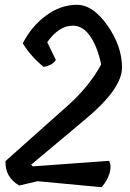

<svg xmlns="http://www.w3.org/2000/svg" viewBox="-20 -771 541 801"><path d="M284 -664Q226 -664 177 -595L213 -521Q200 -499 162 -492Q110 -534 75 -590Q111 -661 172 -706Q233 -751 300.5 -751Q368 -751 428.5 -664.5Q489 -578 489 -489.5Q489 -401 338 -275L110 -84L117 -77L435 -100Q446 -78 437 -48Q428 -18 404 10L137 -15L60 3Q0 -33 3 -99L270 -337Q355 -415 402 -502Q387 -575 356.5 -619.5Q326 -664 284 -664Z"/></svg>

Font: Tillana Medium
Style: Regular
Weight: 500
Designer: Lipi Raval (Devanagari, Latin), Jonny Pinhorn (Latin)
Foundry: Indian Type Foundry
Version: Version 2.003;PS 1.0;hotconv 1.0.79;makeotf.lib2.5.61930; tt